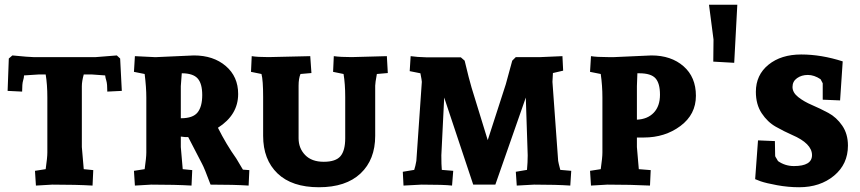

<svg xmlns="http://www.w3.org/2000/svg" viewBox="-20 -776 3614 807"><path d="M366 -463H332Q324 -434 324 -414V-158Q324 -153 332 -65L372 -61L369 4Q301 0 200 0L131 4L127 -58L172 -65Q179 -114 179 -135V-366Q179 -421 172 -463H143Q141 -463 81 -459Q81 -450 77 -437Q73 -424 73 -391L12 -394L17 -530L32 -543Q104 -536 120 -536H383L471 -543L485 -530L492 -394L431 -391Q431 -424 427 -436.5Q423 -449 422 -459Q374 -463 366 -463Z M639 -536 795 -543Q877 -543 929 -498.5Q981 -454 981 -381Q981 -293 896 -239Q931 -169 973 -110Q979 -101 979 -100L1001 -63L1028 -61L1025 4Q965 0 865 0Q839 -70 829 -88L771 -200H757Q754 -200 740 -202V-158Q740 -153 748 -65L788 -61L785 4Q717 0 616 0L547 4L543 -58L588 -65Q595 -114 595 -135V-366Q595 -409 588 -465L543 -474L547 -540L628 -536Q633 -536 639 -536ZM744 -468 740 -414V-279H741Q791 -279 810.5 -303.5Q830 -328 830 -376.5Q830 -425 810.5 -446.5Q791 -468 744 -468Z M1557 -416V-205Q1557 -105 1495.5 -47Q1434 11 1320.5 11Q1207 11 1146.5 -47Q1086 -105 1086 -205V-368Q1086 -439 1079 -465L1035 -474L1038 -540Q1062 -536 1109 -536L1284 -540L1289 -469L1243 -465Q1235 -446 1235 -416V-195Q1235 -153 1262.5 -124.5Q1290 -96 1340.5 -96Q1391 -96 1411 -119.5Q1431 -143 1431 -195V-368Q1431 -423 1424 -465L1380 -474L1383 -540Q1411 -536 1458 -536L1606 -540L1610 -469L1564 -465Q1557 -427 1557 -416Z M2148 -536H2252L2344 -540L2347 -479L2304 -469Q2302 -437 2302 -432L2326 -100Q2327 -92 2335 -62L2381 -58L2377 4Q2319 0 2225 0L2152 4L2148 -54L2195 -62Q2198 -94 2198 -123L2190 -366L2062 0H1969L1847 -366L1835 -123Q1835 -82 1837 -62L1885 -58L1880 4Q1847 0 1752 0L1676 4L1673 -54L1721 -62Q1727 -82 1728 -90Q1729 -98 1730 -100L1753 -432Q1753 -438 1747 -468L1702 -477L1706 -540Q1732 -536 1774 -535H1917L1933 -521Q1952 -441 1962 -408L2030 -187L2106 -422L2133 -521Z M2562 -536 2718 -543Q2801 -543 2853 -497.5Q2905 -452 2905 -373.5Q2905 -295 2840 -246.5Q2775 -198 2686 -198H2657V-158Q2657 -153 2665 -65L2715 -61L2712 4Q2634 0 2533 0L2464 4L2460 -58L2505 -65Q2512 -114 2512 -135V-366Q2512 -416 2505 -465L2460 -474L2464 -540Q2488 -536 2535 -536ZM2657 -414V-273Q2702 -275 2728 -302.5Q2754 -330 2754 -378Q2754 -426 2735 -447Q2716 -468 2667 -468H2659Q2657 -430 2657 -414Z M2960 -756H3079L3066 -512L2978 -517L2979 -610Z M3237 -183Q3238 -128 3238 -123.5Q3238 -119 3239.5 -116.5Q3241 -114 3244.5 -108.5Q3248 -103 3250 -99Q3280 -78 3317 -78Q3393 -78 3393 -124Q3393 -173 3309 -209Q3275 -224 3240.5 -243.5Q3206 -263 3181.5 -300Q3157 -337 3157 -390Q3157 -461 3210 -504Q3263 -547 3347.5 -547Q3432 -547 3522 -518L3511 -354L3438 -357V-426L3429 -443Q3402 -461 3375.5 -461Q3349 -461 3330 -447.5Q3311 -434 3311 -410.5Q3311 -387 3335 -368Q3359 -349 3393 -334.5Q3427 -320 3461.5 -301.5Q3496 -283 3520 -248Q3544 -213 3544 -164Q3544 -86 3485.5 -37.5Q3427 11 3339 11Q3293 11 3246.5 2.5Q3200 -6 3177 -14L3154 -23L3166 -186Z"/></svg>

Font: Andada SC
Style: Bold
Weight: 700
Designer: Carolina Giovagnoli
Foundry: Carolina Giovagnoli
Version: Version 1.003